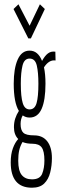

<svg xmlns="http://www.w3.org/2000/svg" viewBox="-20 -703 290 895"><path d="M118 -155Q100 -155 86 -165Q76 -148 76 -125Q76 -96 89 -84Q102 -72 139 -72Q179 -72 200.5 -44Q222 -16 222 34Q222 69 214 101Q206 133 186 152.5Q166 172 129 172Q30 172 30 54Q30 16 40 -11.5Q50 -39 65 -55Q45 -75 45 -110Q45 -132 51 -150.5Q57 -169 68 -186Q44 -225 44 -313Q44 -384 62.5 -425.5Q81 -467 118 -467Q157 -467 176 -419Q189 -443 203.5 -454Q218 -465 238 -462L239 -421Q209 -426 185 -389Q192 -357 192 -313Q192 -236 174 -195.5Q156 -155 118 -155ZM118 -193Q142 -193 150.5 -222.5Q159 -252 159 -313Q159 -365 151.5 -397.5Q144 -430 118 -430Q93 -430 85 -397.5Q77 -365 77 -313Q77 -252 86 -222.5Q95 -193 118 -193ZM65 46Q65 93 81.5 113Q98 133 129 133Q166 133 176.5 107Q187 81 187 45Q187 2 174.5 -15.5Q162 -33 131 -33Q104 -33 85 -41Q74 -22 69.5 -2Q65 18 65 46ZM66 -683 118 -583 166 -683 189 -661 124 -524H112L43 -661Z"/></svg>

Font: Inconsolata UltraCondensed Light
Style: Regular
Weight: 300
Width: 1
Monospace: yes
Designer: Raph Levien, Cyreal, Brenton Simpson
Foundry: Raph Levien, Cyreal, Google
Version: Version 3.001; ttfautohint (v1.8.2.53-6de2)